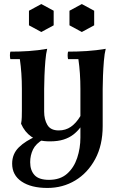

<svg xmlns="http://www.w3.org/2000/svg" viewBox="-20 -703 604 948"><path d="M226 -5Q168 -5 135 -28Q102 -51 84 -92Q87 -107 87.5 -124.5Q88 -142 88 -157V-264Q88 -343 78 -411H31Q27 -430 31 -448Q78 -448 122.5 -451Q167 -454 213 -462Q207 -439 204 -402.5Q201 -366 199.5 -328.5Q198 -291 198 -264V-152Q198 -113 214 -86Q230 -59 270 -59Q304 -59 330 -77Q356 -95 377 -130V-74Q362 -54 342 -38.5Q322 -23 294 -14Q266 -5 226 -5ZM316 -448Q363 -448 409 -451Q455 -454 502 -462Q496 -439 493 -402.5Q490 -366 488.5 -328.5Q487 -291 487 -264V-81Q487 14 450 82.5Q413 151 351.5 188Q290 225 214 225Q134 225 87 193.5Q40 162 40 105Q40 57 73 24.5Q106 -8 163 -32L194 -15Q157 6 143 35Q129 64 129 98Q129 138 150.5 161.5Q172 185 222 185Q277 185 311 155Q345 125 361 77Q377 29 377 -24V-264Q377 -343 367 -411H316Q312 -430 316 -448ZM184 -683 245 -650V-578L184 -545L123 -578V-650ZM384 -683 445 -650V-578L384 -545L323 -578V-650Z"/></svg>

Font: Poltawski Nowy Medium
Style: Regular
Weight: 500
Version: Version 1.001;gftools[0.9.25]